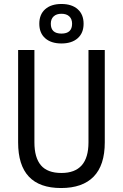

<svg xmlns="http://www.w3.org/2000/svg" viewBox="-20 -948 626 978"><path d="M291 9.8Q72.3 9.8 72.3 -222.7V-693.4H155.3V-222.7Q155.3 -145 188.5 -106Q221.7 -66.9 293 -66.9Q430.7 -66.9 430.7 -222.7V-693.4H513.7V-222.7Q513.7 -106.4 457 -48.3Q400.4 9.8 291 9.8ZM293 -726.6Q240.2 -726.6 210.2 -753.2Q180.2 -779.8 180.2 -827.1Q180.2 -874.5 210.2 -901.1Q240.2 -927.7 293 -927.7Q345.7 -927.7 375.7 -901.1Q405.8 -874.5 405.8 -827.1Q405.8 -779.8 375.7 -753.2Q345.7 -726.6 293 -726.6ZM293 -776.9Q347.2 -776.9 347.2 -827.1Q347.2 -851.1 333 -864.5Q318.8 -877.9 293 -877.9Q267.6 -877.9 253.2 -864.5Q238.8 -851.1 238.8 -827.1Q238.8 -776.9 293 -776.9Z"/></svg>

Font: CaskaydiaMono NF SemiLight
Style: Regular
Weight: 350
Designer: Aaron Bell
Foundry: Saja Typeworks
Version: Version 2111.001; ttfautohint (v1.8.4);Nerd Fonts 3.1.1